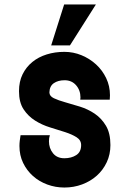

<svg xmlns="http://www.w3.org/2000/svg" viewBox="-20 -824 579 859"><path d="M268 -592Q308 -592 344.5 -577Q381 -562 409.5 -536Q438 -510 455 -474.5Q472 -439 472 -398Q472 -393 471.5 -388Q471 -383 471 -378H339L340 -388Q340 -420 320.5 -442.5Q301 -465 269 -465Q240 -465 221 -452Q202 -439 201 -411Q201 -394 221 -384.5Q241 -375 271.5 -366.5Q302 -358 337.5 -347Q373 -336 403.5 -315.5Q434 -295 454 -261.5Q474 -228 474 -175Q474 -133 457.5 -98Q441 -63 413 -38Q385 -13 347.5 1Q310 15 268 15Q228 15 191.5 1.5Q155 -12 127.5 -36.5Q100 -61 83.5 -95Q67 -129 67 -171Q67 -183 68.5 -195Q70 -207 72 -219H203Q199 -207 199 -192Q199 -161 217 -138.5Q235 -116 268 -116Q299 -116 321 -130Q343 -144 343 -175Q343 -197 322.5 -210Q302 -223 271 -233Q240 -243 204 -254Q168 -265 137 -284.5Q106 -304 85.5 -335Q65 -366 65 -416Q65 -459 81 -491.5Q97 -524 124.5 -546.5Q152 -569 189 -580.5Q226 -592 268 -592ZM267 -804H409L293 -621H209Z"/></svg>

Font: PostBus
Style: Regular
Weight: 400
Designer: Peter Wiegel
Version: Version 1.001